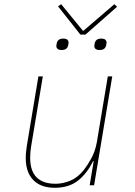

<svg xmlns="http://www.w3.org/2000/svg" viewBox="-20 -878 640 910"><path d="M424 -114H421Q392 -55 349 -21.5Q306 12 240 12Q173 12 137.5 -25Q102 -62 102 -129Q102 -143 103.5 -157.5Q105 -172 107 -186L162 -516H183L128 -187Q123 -159 123 -130Q123 -68 153.5 -37.5Q184 -7 243 -7Q278 -7 313 -21.5Q348 -36 377 -72Q393 -92 412 -126Q431 -160 439 -204L491 -516H512L426 0H405ZM361 -714 255 -848 270 -858 374 -731 522 -858 535 -846 385 -714ZM273 -641Q258 -641 252.5 -646.5Q247 -652 247 -659Q247 -662 247.5 -665Q248 -668 249 -673Q254 -695 279 -695Q294 -695 299.5 -689.5Q305 -684 305 -677Q305 -674 304.5 -671Q304 -668 303 -663Q298 -641 273 -641ZM453 -641Q438 -641 432.5 -646.5Q427 -652 427 -659Q427 -662 427.5 -665Q428 -668 429 -673Q434 -695 459 -695Q474 -695 479.5 -689.5Q485 -684 485 -677Q485 -674 484.5 -671Q484 -668 483 -663Q478 -641 453 -641Z"/></svg>

Font: IBM Plex Mono Thin
Style: Italic
Weight: 100
Italic angle: -9°
Monospace: yes
Designer: Mike Abbink, Paul van der Laan, Pieter van Rosmalen
Foundry: Bold Monday
Version: Version 2.3